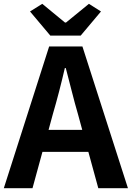

<svg xmlns="http://www.w3.org/2000/svg" viewBox="-24 -984 689 1004"><path d="M252 -386 230 -305H406L384 -386Q367 -444 351.5 -506Q336 -568 320 -628H315Q301 -567 285 -505.5Q269 -444 252 -386ZM-4 0 233 -741H407L645 0H490L438 -190H198L146 0ZM239 -798 133 -924 197 -964 316 -866H321L441 -964L504 -924L398 -798Z"/></svg>

Font: Chiron Sans HK TT
Style: Bold
Weight: 700
Designer: Ryoko NISHIZUKA 西塚涼子 (kana, bopomofo & ideographs); Paul D. Hunt (Latin, Greek & Cyrillic); Sandoll Communications 산돌커뮤니
Foundry: Adobe
Version: Version 2.022;hotconv 1.0.109;makeotfexe 2.5.65596